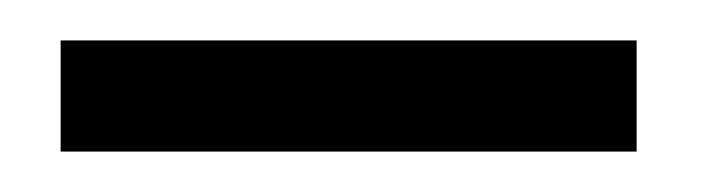

<svg xmlns="http://www.w3.org/2000/svg" viewBox="-20 -746 347 95"><path d="M10 -726V-671H295V-726Z"/></svg>

Font: Cheyenne Sans Light
Style: Regular
Weight: 300
Designer: The Public Sans project authors (U.S. Web Design System), Libre Franklin designed by Pablo Impallari and Rodrigo Fuenzal
Foundry: The Cheyenne Sans Project Authors
Version: Version 2.007